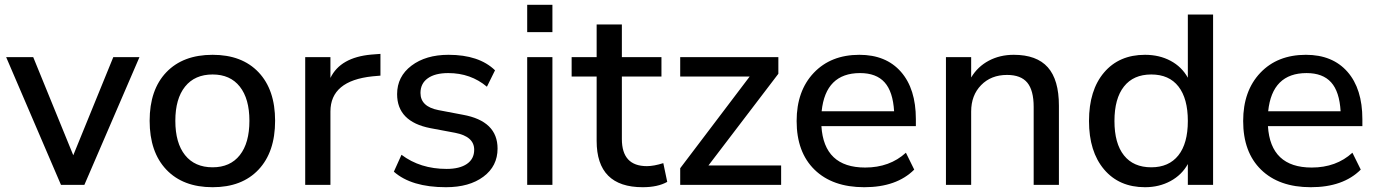

<svg xmlns="http://www.w3.org/2000/svg" viewBox="-20 -780 5815 810"><path d="M237.3 0 5.9 -539.1H120.1L289.1 -125L458 -539.1H568.4L335.9 0Z M877 9.8Q752 9.8 681.6 -64.5Q611.3 -138.7 611.3 -270.5Q611.3 -401.4 681.6 -475.1Q752 -548.8 877 -548.8Q1001 -548.8 1070.8 -475.1Q1140.6 -401.4 1140.6 -270.5Q1140.6 -138.7 1070.8 -64.5Q1001 9.8 877 9.8ZM719.7 -270.5Q719.7 -176.8 760.7 -125.5Q801.8 -74.2 877 -74.2Q951.2 -74.2 991.7 -125.5Q1032.2 -176.8 1032.2 -270.5Q1032.2 -363.3 991.7 -414.6Q951.2 -465.8 877 -465.8Q801.8 -465.8 760.7 -414.6Q719.7 -363.3 719.7 -270.5Z M1267.6 0V-539.1H1374V-451.2Q1416 -538.1 1546.9 -549.8L1585 -552.7V-460.9L1551.8 -458Q1374 -439.5 1374 -309.6V0Z M1861.3 9.8Q1715.8 9.8 1641.6 -55.7L1673.8 -127Q1752.9 -67.4 1864.3 -67.4Q1918.9 -67.4 1949.7 -88.4Q1980.5 -109.4 1980.5 -148.4Q1980.5 -204.1 1900.4 -219.7L1795.9 -239.3Q1655.3 -266.6 1655.3 -382.8Q1655.3 -457 1715.8 -502.9Q1776.4 -548.8 1872.1 -548.8Q2001 -548.8 2068.4 -483.4L2034.2 -414.1Q1965.8 -471.7 1871.1 -471.7Q1815.4 -471.7 1784.7 -449.7Q1753.9 -427.7 1753.9 -387.7Q1753.9 -330.1 1830.1 -315.4L1932.6 -295.9Q2079.1 -269.5 2079.1 -153.3Q2079.1 -79.1 2019.5 -34.7Q1960 9.8 1861.3 9.8Z M2204.1 -644.5V-759.8H2310.5V-644.5ZM2204.1 0V-539.1H2310.5V0Z M2691.4 9.8Q2497.1 9.8 2497.1 -185.5V-457H2391.6V-539.1H2497.1V-676.8H2603.5V-539.1H2770.5V-457H2603.5V-193.4Q2603.5 -79.1 2709 -79.1Q2738.3 -79.1 2778.3 -91.8L2794.9 -12.7Q2754.9 9.8 2691.4 9.8Z M2849.6 0V-70.3L3142.6 -457H2849.6V-539.1H3263.7V-468.8L2968.8 -82H3275.4V0Z M3626 9.8Q3492.2 9.8 3416.5 -64Q3340.8 -137.7 3340.8 -269.5Q3340.8 -396.5 3413.1 -472.7Q3485.4 -548.8 3605.5 -548.8Q3717.8 -548.8 3780.8 -477.1Q3843.8 -405.3 3843.8 -277.3V-248H3445.3Q3456.1 -73.2 3629.9 -73.2Q3733.4 -73.2 3801.8 -135.7L3836.9 -64.5Q3762.7 9.8 3626 9.8ZM3446.3 -310.5H3752Q3747.1 -393.6 3711.9 -432.6Q3676.8 -471.7 3608.4 -471.7Q3462.9 -471.7 3446.3 -310.5Z M3970.7 0V-539.1H4077.1V-453.1Q4104.5 -499 4151.4 -523.9Q4198.2 -548.8 4256.8 -548.8Q4353.5 -548.8 4400.4 -496.1Q4447.3 -443.4 4447.3 -334V0H4340.8V-329.1Q4340.8 -398.4 4314 -431.2Q4287.1 -463.9 4228.5 -463.9Q4161.1 -463.9 4119.1 -420.9Q4077.1 -377.9 4077.1 -309.6V0Z M4810.5 9.8Q4701.2 9.8 4637.7 -65.4Q4574.2 -140.6 4574.2 -269.5Q4574.2 -399.4 4637.7 -474.1Q4701.2 -548.8 4810.5 -548.8Q4871.1 -548.8 4918.5 -523.4Q4965.8 -498 4991.2 -452.1V-718.8H5097.7V0H4991.2V-87.9Q4965.8 -42 4918 -16.1Q4870.1 9.8 4810.5 9.8ZM4836.9 -74.2Q4911.1 -74.2 4951.2 -124.5Q4991.2 -174.8 4991.2 -269.5Q4991.2 -364.3 4951.7 -415Q4912.1 -465.8 4836.9 -465.8Q4761.7 -465.8 4721.7 -415Q4681.6 -364.3 4681.6 -269.5Q4681.6 -174.8 4721.7 -124.5Q4761.7 -74.2 4836.9 -74.2Z M5509.8 9.8Q5376 9.8 5300.3 -64Q5224.6 -137.7 5224.6 -269.5Q5224.6 -396.5 5296.9 -472.7Q5369.1 -548.8 5489.3 -548.8Q5601.6 -548.8 5664.6 -477.1Q5727.5 -405.3 5727.5 -277.3V-248H5329.1Q5339.8 -73.2 5513.7 -73.2Q5617.2 -73.2 5685.5 -135.7L5720.7 -64.5Q5646.5 9.8 5509.8 9.8ZM5330.1 -310.5H5635.7Q5630.9 -393.6 5595.7 -432.6Q5560.5 -471.7 5492.2 -471.7Q5346.7 -471.7 5330.1 -310.5Z"/></svg>

Font: Min Sans Medium
Style: Regular
Weight: 500
Designer: Jinseong-Kim, NotoSansCJK, Nunito
Foundry: Jinseong-Kim
Version: Version 1.400;Glyphs 3.1.2 (3151)